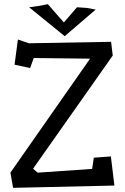

<svg xmlns="http://www.w3.org/2000/svg" viewBox="-20 -905 600 923"><path d="M30 -2ZM66 -715 119 -697 514 -704 522 -638 139 -94 161 -75 423 -93 431 -147 513 -153 530 -13 43 -2 30 -75 413 -623 142 -626 125 -578 50 -594ZM290 -732 120 -870 170 -877 210 -885 287 -797 350 -870 397 -867 440 -859 291 -731H290Z"/></svg>

Font: Underdog
Style: Regular
Weight: 400
Designer: Sergey Steblina
Foundry: Sergey Steblina, Jovanny Lemonad
Version: Version 1.001; ttfautohint (v0.9)